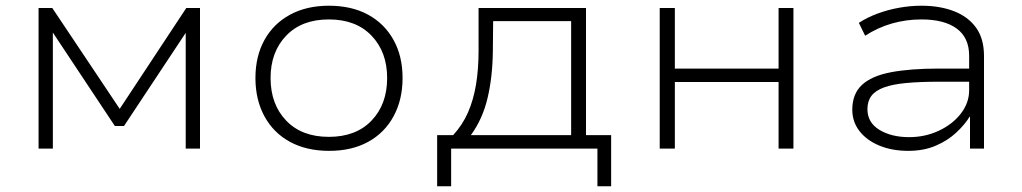

<svg xmlns="http://www.w3.org/2000/svg" viewBox="-20 -520 3576 672"><path d="M115 0V-492H163L399 -139L632 -492H680V0H630V-408H632L414 -79H382L163 -409H165V0Z M1132 8Q1053 8 995 -23.5Q937 -55 905.5 -113Q874 -171 874 -247Q874 -323 905.5 -380Q937 -437 995 -468.5Q1053 -500 1131 -500Q1211 -500 1268.5 -468.5Q1326 -437 1357.5 -380Q1389 -323 1389 -247Q1389 -171 1357.5 -113Q1326 -55 1268.5 -23.5Q1211 8 1132 8ZM1131 -41Q1226 -41 1280.5 -98Q1335 -155 1335 -247Q1335 -338 1280.5 -395Q1226 -452 1131 -452Q1036 -452 981.5 -395Q927 -338 927 -247Q927 -155 981.5 -98Q1036 -41 1131 -41Z M1510 132V-47H1566Q1599 -83 1618 -126.5Q1637 -170 1646 -223.5Q1655 -277 1655 -343V-492H2031V-47H2119V132H2071V0H1559V132ZM1628 -47H1979V-446H1706L1705 -341Q1704 -251 1686.5 -177Q1669 -103 1628 -47Z M2289 0V-492H2342V-280H2705V-492H2757V0H2705V-233H2342V0Z M3159 8Q3102 8 3057.5 -10.5Q3013 -29 2988 -61.5Q2963 -94 2963 -136Q2963 -191 2996.5 -222.5Q3030 -254 3097.5 -267Q3165 -280 3266 -280H3385V-234H3269Q3200 -234 3152 -229.5Q3104 -225 3074 -214Q3044 -203 3030 -184.5Q3016 -166 3016 -138Q3016 -91 3058 -65.5Q3100 -40 3162 -40Q3218 -40 3266 -62.5Q3314 -85 3343 -122.5Q3372 -160 3372 -204V-325Q3372 -388 3328.5 -420Q3285 -452 3205 -452Q3152 -452 3102.5 -438Q3053 -424 3008 -395L2986 -440Q3015 -459 3051.5 -472.5Q3088 -486 3127.5 -493Q3167 -500 3205 -500Q3269 -500 3318.5 -481Q3368 -462 3396 -423.5Q3424 -385 3424 -324V0H3375V-111L3374 -112Q3357 -84 3327 -56Q3297 -28 3255 -10Q3213 8 3159 8Z"/></svg>

Font: Nunito Sans 7pt SemiExpanded ExtraLight
Style: Regular
Weight: 250
Width: 6
Designer: Vernon Adams
Foundry: Vernon Adams
Version: Version 3.101;gftools[0.9.27]